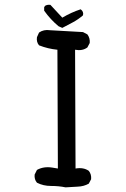

<svg xmlns="http://www.w3.org/2000/svg" viewBox="-20 -806 540 826"><path d="M262 0Q233 -6 199.5 -6Q166 -6 139 -20Q127 -34 129 -55L139 -75Q168 -91 205 -85L229 -81L227 -592Q186 -596 148 -611Q136 -625 139 -646L148 -666Q168 -680 195 -676L337 -668L356 -658Q368 -642 366 -621L356 -602Q335 -586 303 -592L305 -81Q339 -87 362 -71Q374 -56 372 -35L362 -16Q341 -4 314 -3Q287 -2 262 0ZM248 -686 232 -693Q197 -722 170 -760V-775L174 -781Q184 -787 197 -785L248 -730Q287 -753 327 -766Q341 -756 337 -740Q316 -722 293.5 -710Q271 -698 248 -686Z"/></svg>

Font: NaniFont Regular
Style: Regular
Weight: 400
Designer: Nanigashitei
Version: Version 1.036